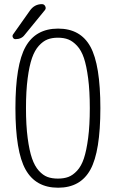

<svg xmlns="http://www.w3.org/2000/svg" viewBox="-20 -875 540 905"><path d="M203.6 -41Q224.6 -33.2 252.9 -33.2Q281.2 -33.2 302.2 -41Q323.2 -48.8 343.3 -70.3Q363.3 -91.8 375.5 -128.4Q387.7 -165 395.5 -224.6Q403.3 -284.2 403.3 -365.2Q403.3 -446.3 395.5 -505.9Q387.7 -565.4 375.5 -601.6Q363.3 -637.7 343.3 -659.2Q323.2 -680.7 302.2 -689Q281.2 -697.3 252.9 -697.3Q224.6 -697.3 203.6 -689Q182.6 -680.7 163.1 -659.2Q143.6 -637.7 130.9 -601.6Q118.2 -565.4 110.4 -505.9Q102.5 -446.3 102.5 -365.2Q102.5 -284.2 110.4 -224.6Q118.2 -165 130.9 -128.4Q143.6 -91.8 163.1 -70.3Q182.6 -48.8 203.6 -41ZM100.6 -654.8Q148.4 -740.2 253.9 -740.2Q359.4 -740.2 406.2 -654.8Q453.1 -569.3 453.1 -365.2Q453.1 -161.1 406.2 -75.7Q359.4 9.8 253.9 9.8Q148.4 9.8 100.6 -75.7Q52.7 -161.1 52.7 -365.2Q52.7 -569.3 100.6 -654.8ZM52.7 -690.4Q44.9 -690.4 41 -697.8Q37.1 -705.1 41 -711.9L121.1 -825.2Q142.6 -855.5 177.7 -855.5Q188.5 -855.5 193.4 -845.2Q198.2 -835 191.4 -827.1L95.7 -710Q81.1 -690.4 52.7 -690.4Z"/></svg>

Font: Rounded Mgen+ 1mn light
Style: Regular
Weight: 200
Designer: [Source Han Sans]
Ryoko NISHIZUKA  (kana & ideographs); Paul D. Hunt (Latin, Greek & Cyrillic); Wenlong ZHANG  (bopomofo
Version: Version 1.059.20150602